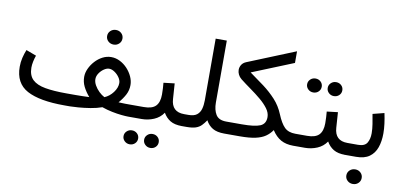

<svg xmlns="http://www.w3.org/2000/svg" viewBox="-79 -944 2955 1403"><g transform="rotate(10 1399.0 -243.0)"><path d="M638.2 -554.2Q638.2 -577.1 654.8 -592.8Q671.4 -608.4 695.3 -608.4Q719.2 -608.4 735.6 -592.8Q752 -577.1 752 -554.2Q752 -531.2 735.6 -515.6Q719.2 -500 695.3 -500Q671.4 -500 654.8 -515.6Q638.2 -531.2 638.2 -554.2ZM417.5 -88.9H460.4Q464.8 -88.9 487.8 -88.9Q510.7 -88.9 539.1 -89.6Q567.4 -90.3 587.4 -91.3Q558.1 -125.5 541.5 -159.2Q524.9 -192.9 524.9 -231Q524.9 -261.2 539.1 -292Q553.2 -322.8 577.1 -349.1Q601.1 -375.5 631.8 -391.4Q662.6 -407.2 695.3 -407.2Q729.5 -407.2 760.7 -391.4Q792 -375.5 816.2 -349.4Q840.3 -323.2 854.5 -292Q868.7 -260.7 868.7 -230Q868.7 -191.4 851.6 -158.4Q834.5 -125.5 804.7 -90.8Q832 -89.4 853.5 -89.1Q875 -88.9 891.6 -88.9H939V0H892.6Q874 0 841.8 -3.2Q809.6 -6.3 771 -14.2Q732.4 -22 694.8 -35.2Q657.2 -21.5 609.9 -13.9Q562.5 -6.3 521 -3.2Q479.5 0 459.5 0H417.5Q233.4 0 140.9 -49.8Q48.3 -99.6 48.3 -222.2Q48.3 -255.9 55.9 -288.1Q63.5 -320.3 75.7 -350.1L151.4 -321.8Q143.6 -300.3 138.4 -275.9Q133.3 -251.5 133.3 -229.5Q133.8 -172.4 165.5 -141.8Q197.3 -111.3 260.3 -100.1Q323.2 -88.9 417.5 -88.9ZM695.3 -320.8Q676.8 -320.8 656.5 -306.9Q636.2 -293 622.3 -272Q608.4 -251 608.4 -229Q608.4 -206.5 621.6 -183.1Q634.8 -159.7 655 -140.1Q675.3 -120.6 696.3 -109.9Q733.4 -125.5 759.5 -160.4Q785.6 -195.3 785.6 -230Q785.6 -250.5 771.2 -271.5Q756.8 -292.5 735.8 -306.6Q714.8 -320.8 695.3 -320.8Z M918.5 -88.9H992.2Q1054.2 -88.9 1080.8 -116.7Q1107.4 -144.5 1107.4 -202.1Q1107.4 -225.6 1106.2 -246.6Q1105 -267.6 1103 -288.6L1184.6 -298.3L1192.4 -184.1Q1198.2 -88.9 1291.5 -88.9H1301.8V0H1290.5Q1236.3 0 1203.9 -19.5Q1171.4 -39.1 1151.4 -74.7Q1125 -36.1 1082 -18.1Q1039.1 0 992.2 0H918.5ZM1036.1 145.5Q1036.1 124 1052 108.9Q1067.9 93.8 1090.3 93.8Q1113.3 93.8 1128.9 108.6Q1144.5 123.5 1144.5 145.5Q1144.5 167.5 1128.9 182.4Q1113.3 197.3 1090.3 197.3Q1067.9 197.3 1052 182.1Q1036.1 167 1036.1 145.5ZM883.3 145.5Q883.3 124 899.2 108.9Q915 93.8 937.5 93.8Q960.4 93.8 976.1 108.6Q991.7 123.5 991.7 145.5Q991.7 167.5 976.1 182.4Q960.4 197.3 937.5 197.3Q915 197.3 899.2 182.1Q883.3 167 883.3 145.5Z M1422.9 -213.9V-672.4H1505.4V-212.4Q1505.4 -158.7 1526.6 -123.8Q1547.9 -88.9 1604 -88.9H1619.6V0H1605Q1550.3 0 1518.1 -19Q1485.8 -38.1 1466.8 -74.2Q1450.7 -50.3 1434.3 -33.7Q1418 -17.1 1392.8 -8.5Q1367.7 0 1324.2 0H1282.2V-88.9H1323.2Q1364.3 -88.9 1385.5 -105.2Q1406.7 -121.6 1414.8 -149.9Q1422.9 -178.2 1422.9 -213.9Z M1717.3 -473.6Q1772.9 -434.6 1824 -396.2Q1875 -357.9 1916 -313.2Q1957 -268.6 1981 -209.5Q2006.8 -146.5 2035.6 -117.7Q2064.5 -88.9 2116.7 -88.9H2130.4V0H2116.7Q2062.5 0 2024.7 -21Q1986.8 -42 1957 -87.9Q1937.5 -59.1 1909.4 -39.6Q1881.3 -20 1836.2 -10Q1791 0 1719.2 0H1600.1V-88.9H1718.8Q1813.5 -88.9 1854.5 -105.7Q1895.5 -122.6 1895.5 -172.9Q1895.5 -205.1 1872.8 -235.8Q1850.1 -266.6 1814.2 -296.6Q1778.3 -326.7 1737.3 -355.7Q1696.3 -384.8 1660.2 -413.1Q1644.5 -425.8 1636.2 -442.9Q1627.9 -460 1627.9 -477.5Q1627.9 -497.6 1638.9 -515.1Q1649.9 -532.7 1673.3 -542L2024.4 -684.6V-598.1Z M2291.5 -460.4Q2291.5 -481.9 2307.4 -497.1Q2323.2 -512.2 2345.7 -512.2Q2368.7 -512.2 2384.3 -497.3Q2399.9 -482.4 2399.9 -460.4Q2399.9 -438.5 2384.3 -423.6Q2368.7 -408.7 2345.7 -408.7Q2323.2 -408.7 2307.4 -423.8Q2291.5 -439 2291.5 -460.4ZM2138.7 -460.4Q2138.7 -481.9 2154.5 -497.1Q2170.4 -512.2 2192.9 -512.2Q2215.8 -512.2 2231.4 -497.3Q2247.1 -482.4 2247.1 -460.4Q2247.1 -438.5 2231.4 -423.6Q2215.8 -408.7 2192.9 -408.7Q2170.4 -408.7 2154.5 -423.8Q2138.7 -439 2138.7 -460.4ZM2110.8 -88.9H2203.6Q2265.6 -88.9 2292.2 -116.7Q2318.8 -144.5 2318.8 -202.1Q2318.8 -225.6 2317.6 -246.6Q2316.4 -267.6 2314.5 -288.6L2396 -298.3L2403.8 -184.1Q2409.7 -88.9 2502.9 -88.9H2513.2V0H2502Q2447.8 0 2415.3 -19.5Q2382.8 -39.1 2362.8 -74.7Q2336.4 -36.1 2293.5 -18.1Q2250.5 0 2203.6 0H2110.8Z M2583 0H2493.2V-88.9H2582Q2630.9 -88.9 2648.2 -117.2Q2665.5 -145.5 2665.5 -189Q2665.5 -220.7 2659.7 -256.8Q2653.8 -293 2647 -329.6L2731.9 -351.1Q2740.2 -312 2745.1 -274.4Q2750 -236.8 2750 -202.6Q2750 -144 2733.9 -98.1Q2717.8 -52.2 2681.2 -26.1Q2644.5 0 2583 0ZM2536.6 145.5Q2536.6 122.6 2553.2 106.9Q2569.8 91.3 2593.8 91.3Q2617.7 91.3 2634 106.9Q2650.4 122.6 2650.4 145.5Q2650.4 168.5 2634 184.1Q2617.7 199.7 2593.8 199.7Q2569.8 199.7 2553.2 184.1Q2536.6 168.5 2536.6 145.5Z"/></g></svg>

Font: Vazirmatn RD UI
Style: Regular
Weight: 400
Designer: Saber Rastikerdar
Foundry: Saber Rastikerdar
Version: Version 33.003